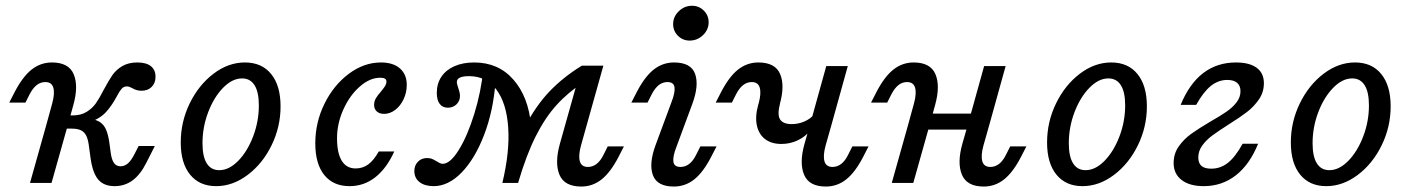

<svg xmlns="http://www.w3.org/2000/svg" viewBox="-20 -647 4997 679"><path d="M140.2 -356.8Q123.3 -356.8 109.6 -346Q96 -335.2 84.8 -313.6L70 -284.2H12.8L30.9 -319.6Q59.7 -375.6 91.7 -400.9Q123.7 -426.1 163.6 -426.1Q223.1 -426.1 240.6 -384.5Q258.2 -342.9 239.4 -275.7L220.4 -206.7H144.2L164.7 -281.5Q174.3 -316.8 168.6 -336.8Q162.8 -356.8 140.2 -356.8ZM144.2 -206.7H220.4L162.2 0H86.1ZM300.3 -87.7 293.6 -136.6Q290.5 -157.1 283.9 -169.2Q277.2 -181.3 265.2 -186.7Q253.1 -192.1 234.5 -192.1H197.1L208.9 -238.8H236.2Q266 -238.8 286.2 -251.3Q306.4 -263.8 318.9 -281.5Q331.4 -299.3 347.5 -330.7Q364.4 -362.2 377.4 -381.2Q390.4 -400.2 412.3 -413.2Q434.3 -426.1 465.9 -426.1Q497.1 -426.1 513.6 -413Q530 -399.9 530 -375.5Q530 -353.4 516.5 -339.8Q503 -326.1 480.4 -326.1Q471.1 -326.1 463.4 -328.4Q455.6 -330.6 448.1 -335.1Q443.1 -337.8 438.2 -339.6Q433.3 -341.4 428.3 -341.4Q417.3 -341.4 409.8 -332.7Q402.2 -324 392.7 -305.6Q375.3 -272.9 353.9 -249.6Q332.5 -226.4 289.1 -211.7L304 -226Q322.7 -222.8 335.5 -213.8Q348.2 -204.8 355.4 -187.8Q362.6 -170.8 366.6 -143.5L371.6 -106.5Q374.8 -82.2 383.2 -70.5Q391.7 -58.9 406.1 -58.9Q420.5 -58.9 432.5 -69.3Q444.4 -79.7 455.8 -102.4L470.3 -130.6H527.5L497.7 -71.8Q476.7 -29.7 449 -9.2Q421.2 11.3 385.2 11.3Q347.3 11.3 327.5 -11.9Q307.7 -35 300.3 -87.7Z M619.2 -143Q619.2 -216.5 651 -281.6Q682.9 -346.7 735.2 -386.4Q787.6 -426.1 846.1 -426.1Q905.9 -426.1 939 -385.1Q972.2 -344.2 972.2 -271Q972.2 -198.3 940.4 -133.2Q908.6 -68.1 855.8 -28.4Q803 11.3 744.5 11.3Q685.5 11.3 652.4 -29.3Q619.2 -69.9 619.2 -143ZM895.4 -274.2Q895.4 -321.6 880.2 -345.6Q865 -369.7 836.1 -369.7Q801.3 -369.7 768.8 -336.4Q736.4 -303.2 716.2 -250.2Q696.1 -197.2 696.1 -140.6Q696.1 -93.2 711.2 -69.2Q726.4 -45.2 755.3 -45.2Q790.1 -45.2 822.5 -78.3Q855 -111.5 875.2 -164.6Q895.4 -217.6 895.4 -274.2Z M1095 -139.9Q1095 -214 1127.4 -279.9Q1159.8 -345.8 1213.5 -386Q1267.2 -426.1 1327.2 -426.1Q1370.3 -426.1 1394.4 -405Q1418.5 -383.9 1418.5 -346.7Q1418.5 -320.1 1407.4 -296.3Q1396.2 -272.5 1377.7 -258.4Q1359.1 -244.3 1338.5 -244.3Q1322 -244.3 1312.5 -252.9Q1303 -261.4 1303 -276.2Q1303 -288.5 1309.2 -299.3Q1315.4 -310.1 1327.7 -323.7Q1337.6 -335.8 1342.1 -343.3Q1346.6 -350.9 1346.6 -358.2Q1346.6 -365.6 1341.3 -368.8Q1336.1 -372.1 1324.8 -372.1Q1287.8 -372.1 1252.3 -340.8Q1216.7 -309.6 1194.3 -259.9Q1171.9 -210.2 1171.9 -157.9Q1171.9 -105.8 1188.6 -78.5Q1205.2 -51.3 1237.7 -51.3Q1262.8 -51.3 1282.2 -65.5Q1301.7 -79.7 1319.5 -111.3H1374.3Q1347.2 -51.4 1307 -20Q1266.9 11.3 1216.5 11.3Q1158.4 11.3 1126.7 -28.2Q1095 -67.7 1095 -139.9Z M1638.7 -377.7Q1617.2 -377.7 1606.4 -372.5Q1595.6 -367.3 1595.6 -356.9Q1595.6 -352.8 1596.9 -348.3Q1598.2 -343.8 1599.9 -338.1Q1602.5 -330.6 1604.6 -322.8Q1606.7 -315 1606.7 -308.1Q1606.7 -289.8 1594.4 -278Q1582.1 -266.1 1563.7 -266.1Q1545.3 -266.1 1535 -279.5Q1524.7 -293 1524.7 -318.4Q1524.7 -351.5 1541.1 -375.8Q1557.6 -400.1 1587.5 -413.1Q1617.4 -426.1 1656.9 -426.1Q1742.4 -426.1 1795.4 -365.7Q1848.5 -305.3 1858 -204.7Q1851.9 -178.5 1844.2 -150.9Q1835.2 -116.1 1827 -79.3Q1818.9 -42.5 1812.2 0H1756.6Q1783.2 -111.2 1777.2 -196.8Q1771.2 -282.4 1735.5 -330.1Q1699.8 -377.7 1638.7 -377.7ZM1445.3 -42.5Q1445.3 -62.1 1458 -75.1Q1470.7 -88.1 1490.2 -88.1Q1500.2 -88.1 1506.9 -85.5Q1513.6 -82.9 1524.9 -76.2Q1530.1 -72.7 1535.3 -70.2Q1540.6 -67.7 1545.6 -67.7Q1572.1 -67.7 1602.6 -117Q1633.1 -166.2 1657.2 -244Q1681.3 -321.8 1689.3 -402.4L1732 -354Q1724 -252.9 1691.7 -169.1Q1659.5 -85.3 1612.6 -37Q1565.7 11.3 1513.7 11.3Q1482.1 11.3 1463.7 -3Q1445.3 -17.3 1445.3 -42.5ZM2037.7 -414.8 2045.7 -357.6Q1988.8 -320.4 1948.3 -275.6Q1907.7 -230.9 1874.4 -164.7Q1841.1 -98.5 1812.2 0H1756.6Q1793.5 -117 1834.1 -194.9Q1874.7 -272.8 1923.3 -323.6Q1971.8 -374.4 2037.7 -414.8ZM2059 -56.6Q2076 -56.6 2089.9 -67.4Q2103.9 -78.2 2114.4 -99.8L2129.2 -129.2H2186.4L2168.3 -93.8Q2139.5 -37.8 2107.5 -12.5Q2075.6 12.7 2035.7 12.7Q1976.2 12.7 1958.6 -28.9Q1941.1 -70.5 1959.8 -137.7L2037.7 -414.8H2113.8L2034.5 -131.9Q2024.9 -96.6 2030.6 -76.6Q2036.4 -56.6 2059 -56.6Z M2340.2 -356.8Q2323.3 -356.8 2309.6 -346Q2296 -335.2 2284.8 -313.6L2270 -284.2H2212.8L2230.9 -319.6Q2259.7 -375.6 2291.7 -400.9Q2323.7 -426.1 2363.6 -426.1Q2423.8 -426.1 2438.2 -385.6Q2452.6 -345.2 2428.4 -279.6L2372.3 -128Q2358.8 -93.5 2361.4 -75.1Q2364 -56.6 2386.6 -56.6Q2403.5 -56.6 2417.5 -67.4Q2431.5 -78.2 2442 -99.8L2456.8 -129.2H2514L2495.8 -93.8Q2467.1 -37.8 2435.1 -12.5Q2403.1 12.7 2363.2 12.7Q2303.7 12.7 2288.9 -27.7Q2274.2 -68.2 2298.4 -133.8L2354.5 -285.3Q2368 -319.9 2365.4 -338.3Q2362.8 -356.8 2340.2 -356.8ZM2360.5 -561.6Q2360.5 -588 2380.5 -607.3Q2400.5 -626.6 2427.5 -626.6Q2452 -626.6 2469 -609.5Q2486.1 -592.5 2486.1 -568.5Q2486.1 -542 2466.1 -522.7Q2446.1 -503.5 2419 -503.5Q2394.5 -503.5 2377.5 -520.5Q2360.5 -537.6 2360.5 -561.6Z M2662 -278.6 2663 -281.5Q2672.6 -316.8 2666.8 -336.8Q2661.1 -356.8 2638.5 -356.8Q2621.5 -356.8 2607.9 -346Q2594.3 -335.2 2583.1 -313.6L2568.3 -284.2H2511.1L2529.2 -319.6Q2558 -375.6 2590 -400.9Q2621.9 -426.1 2661.8 -426.1Q2722.1 -426.1 2739.2 -384.5Q2756.4 -342.9 2736.9 -275.7L2738.9 -282.2Q2728.1 -241.8 2738.5 -225Q2748.9 -208.1 2780 -208.1Q2803 -208.1 2824.3 -217.2Q2845.5 -226.3 2858.2 -241.5L2847.6 -187.4Q2828 -163.4 2801.1 -150.7Q2774.1 -137.9 2743.3 -137.9Q2708 -137.9 2685.5 -155.2Q2663 -172.6 2656.4 -204.5Q2649.9 -236.4 2662 -278.6ZM2902.1 -413.4H2978.2L2920.8 -206.7H2844.7ZM2924.1 -56.6Q2941 -56.6 2955 -67.4Q2969 -78.2 2979.5 -99.8L2994.3 -129.2H3051.5L3033.4 -93.8Q3004.6 -37.8 2972.6 -12.5Q2940.7 12.7 2900.7 12.7Q2841.2 12.7 2823.7 -28.9Q2806.2 -70.5 2824.9 -137.7L2844.7 -206.7H2920.8L2899.6 -131.9Q2890 -96.6 2895.7 -76.6Q2901.5 -56.6 2924.1 -56.6Z M3187.8 -356.8Q3170.8 -356.8 3157.2 -346Q3143.6 -335.2 3132.4 -313.6L3117.6 -284.2H3060.4L3078.5 -319.6Q3107.3 -375.6 3139.3 -400.9Q3171.2 -426.1 3211.1 -426.1Q3270.6 -426.1 3288.2 -384.5Q3305.7 -342.9 3287 -275.7L3268 -206.7H3191.8L3212.3 -281.5Q3221.9 -316.8 3216.2 -336.8Q3210.4 -356.8 3187.8 -356.8ZM3191.8 -206.7H3268L3209.8 0H3133.7ZM3245.9 -245.2H3452.6L3436.5 -188.7H3229.8ZM3460.3 -413.4H3536.4L3479 -206.7H3402.9ZM3482.3 -56.6Q3499.3 -56.6 3513.2 -67.4Q3527.2 -78.2 3537.7 -99.8L3552.5 -129.2H3609.7L3591.6 -93.8Q3562.8 -37.8 3530.8 -12.5Q3498.9 12.7 3459 12.7Q3399.5 12.7 3381.9 -28.9Q3364.4 -70.5 3383.1 -137.7L3402.9 -206.7H3479L3457.8 -131.9Q3448.2 -96.6 3453.9 -76.6Q3459.7 -56.6 3482.3 -56.6Z M3682.9 -143Q3682.9 -216.5 3714.8 -281.6Q3746.6 -346.7 3799 -386.4Q3851.3 -426.1 3909.8 -426.1Q3969.6 -426.1 4002.7 -385.1Q4035.9 -344.2 4035.9 -271Q4035.9 -198.3 4004.1 -133.2Q3972.3 -68.1 3919.5 -28.4Q3866.7 11.3 3808.2 11.3Q3749.3 11.3 3716.1 -29.3Q3682.9 -69.9 3682.9 -143ZM3959.1 -274.2Q3959.1 -321.6 3943.9 -345.6Q3928.7 -369.7 3899.8 -369.7Q3865 -369.7 3832.6 -336.4Q3800.1 -303.2 3779.9 -250.2Q3759.8 -197.2 3759.8 -140.6Q3759.8 -93.2 3775 -69.2Q3790.1 -45.2 3819 -45.2Q3853.8 -45.2 3886.2 -78.3Q3918.7 -111.5 3938.9 -164.6Q3959.1 -217.6 3959.1 -274.2Z M4130.5 -70.3Q4130.5 -103.7 4148.8 -129.5Q4167.1 -155.4 4192.7 -173.7Q4218.3 -192.1 4261.4 -217.6Q4297 -237.8 4318.1 -252.5Q4339.2 -267.1 4353 -285.1Q4366.9 -303.1 4366.9 -324.6Q4366.9 -344.1 4354.9 -354.2Q4342.9 -364.3 4320.3 -364.3Q4288.4 -364.3 4262 -343.1Q4235.7 -321.9 4210.2 -276.1H4155.3Q4186 -351 4235.1 -388.6Q4284.3 -426.1 4351 -426.1Q4398.6 -426.1 4424.1 -407.3Q4449.7 -388.5 4449.7 -352.8Q4449.7 -320.9 4432.1 -295.4Q4414.5 -269.8 4389.6 -250.7Q4364.8 -231.6 4323.9 -206.1Q4287.4 -182.7 4266.7 -167.4Q4246.1 -152.1 4231.9 -132.6Q4217.7 -113.1 4217.7 -90.2Q4217.7 -70 4229 -60.2Q4240.2 -50.5 4263.6 -50.5Q4296.3 -50.5 4322.6 -71.3Q4348.9 -92.2 4374.5 -138.7H4429.3Q4399.4 -65.1 4350.4 -26.9Q4301.4 11.3 4236.9 11.3Q4186.9 11.3 4158.7 -10.5Q4130.5 -32.3 4130.5 -70.3Z M4545 -143Q4545 -216.5 4576.9 -281.6Q4608.7 -346.7 4661.1 -386.4Q4713.4 -426.1 4771.9 -426.1Q4831.7 -426.1 4864.8 -385.1Q4898 -344.2 4898 -271Q4898 -198.3 4866.2 -133.2Q4834.4 -68.1 4781.6 -28.4Q4728.8 11.3 4670.3 11.3Q4611.4 11.3 4578.2 -29.3Q4545 -69.9 4545 -143ZM4821.2 -274.2Q4821.2 -321.6 4806 -345.6Q4790.8 -369.7 4761.9 -369.7Q4727.1 -369.7 4694.7 -336.4Q4662.2 -303.2 4642 -250.2Q4621.9 -197.2 4621.9 -140.6Q4621.9 -93.2 4637.1 -69.2Q4652.2 -45.2 4681.1 -45.2Q4715.9 -45.2 4748.3 -78.3Q4780.8 -111.5 4801 -164.6Q4821.2 -217.6 4821.2 -274.2Z"/></svg>

Font: Playfair Micro SmCond SmLight
Style: Italic
Weight: 360
Width: 4
Italic angle: -15.6°
Designer: Claus Eggers Sørensen
Foundry: Claus Eggers Sørensen
Version: Version 2.203;Glyphs 3.3 (3326)